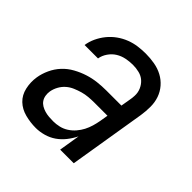

<svg xmlns="http://www.w3.org/2000/svg" viewBox="-145 -655 789 789"><g transform="rotate(45 250.0 -260.0)"><path d="M167 8Q135 8 104.5 0Q74 -8 53 -28Q32 -48 25 -79Q18 -110 23 -142Q27 -167 38.5 -192Q50 -217 68.5 -237Q87 -257 111.5 -270.5Q136 -284 161 -292Q186 -300 211.5 -303Q237 -306 263 -306H351L358 -347Q359 -353 360 -360Q361 -367 361 -373Q362 -392 354.5 -409Q347 -426 334 -437.5Q321 -449 303 -453.5Q285 -458 266 -458Q247 -458 227 -454Q207 -450 190 -439.5Q173 -429 161 -411.5Q149 -394 146 -375H68Q71 -397 81 -418.5Q91 -440 106 -458.5Q121 -477 140.5 -491Q160 -505 182 -513.5Q204 -522 226.5 -525Q249 -528 271 -528Q297 -528 322.5 -523.5Q348 -519 369.5 -507.5Q391 -496 407 -477.5Q423 -459 431 -436Q439 -413 439 -387Q439 -361 435 -335L380 0H301L316 -92Q305 -70 290 -51Q275 -32 255.5 -18.5Q236 -5 212.5 1.5Q189 8 167 8ZM199 -62Q215 -62 232.5 -66Q250 -70 265.5 -80Q281 -90 293 -104Q305 -118 313 -133.5Q321 -149 326 -166Q331 -183 334 -200L340 -236H263Q247 -236 230 -234.5Q213 -233 197 -228.5Q181 -224 164.5 -217Q148 -210 135 -198.5Q122 -187 113.5 -171.5Q105 -156 102 -139Q100 -127 102 -114.5Q104 -102 110.5 -92.5Q117 -83 127 -77Q137 -71 149 -67.5Q161 -64 173.5 -63Q186 -62 199 -62Z"/></g></svg>

Font: Iosevka Oblique
Style: Regular
Weight: 400
Italic angle: -9°
Monospace: yes
Designer: Belleve Invis
Foundry: Belleve Invis
Version: Version 32.5.0; ttfautohint (v1.8.4)